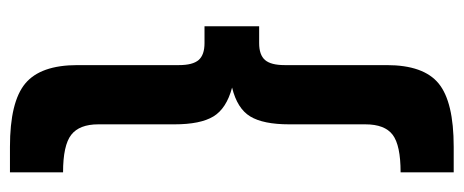

<svg xmlns="http://www.w3.org/2000/svg" viewBox="-286 -496 909 376"><g transform="rotate(90 168.0 -308.5)"><path d="M224 -421Q224 -370 208.5 -344.5Q193 -319 152 -309Q193 -298 208.5 -272.5Q224 -247 224 -196V-47Q224 -10 244.5 6Q265 22 318 22V126H268Q180 126 144 96Q108 66 108 -6V-205Q108 -232 98 -243.5Q88 -255 65 -255H32V-362H65Q88 -362 98 -373.5Q108 -385 108 -412V-612Q108 -684 144 -713.5Q180 -743 268 -743H318V-639Q265 -639 244.5 -623.5Q224 -608 224 -570V-421Z"/></g></svg>

Font: QuotatisMedium
Style: Regular
Weight: 500
Designer: Julieta Ulanovsky
Foundry: Quotatis-Medium
Version: Version 4.000;PS 004.000;hotconv 1.0.88;makeotf.lib2.5.64775